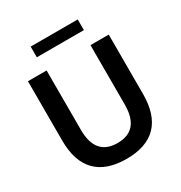

<svg xmlns="http://www.w3.org/2000/svg" viewBox="-206 -1044 1132 1201"><g transform="rotate(-30 359.5 -443.5)"><path d="M360.4 10.7C551.8 10.7 650.9 -89.4 650.9 -289.6V-718.8H519V-290C519 -164.6 465.3 -103.5 360.4 -103.5C255.9 -103.5 202.1 -164.6 202.1 -290V-718.8H67.4V-289.6C67.4 -89.4 168.9 10.7 360.4 10.7ZM530.3 -820.8V-897.9H190.4V-820.8Z"/></g></svg>

Font: Winston SemiBold
Style: Regular
Weight: 600
Designer: Vernon Adams, Kim Jin-seong, David Berlow, Cristiano Sobral
Foundry: The Winston Project Authors
Version: Version 3.004